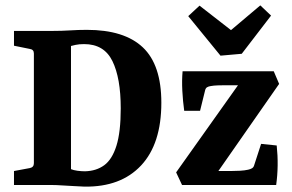

<svg xmlns="http://www.w3.org/2000/svg" viewBox="-20 -688 1087 714"><path d="M173 -573Q210 -573 241 -575Q272 -577 303 -577Q442 -577 511 -512Q580 -447 580 -306Q580 -153 504.5 -72.5Q429 8 294 6Q278 5 255 4Q232 3 210.5 1.5Q189 0 174 0H32V-52L91 -63Q106 -66 106 -81V-489Q106 -504 91 -506L32 -518V-573ZM244 -59Q253 -55 268 -53Q283 -51 296 -51Q338 -52 367.5 -73.5Q397 -95 413 -146Q429 -197 429 -285Q429 -398 398 -461Q367 -524 293 -524Q274 -524 260.5 -521Q247 -518 244 -517ZM875 -385 882 -371H817Q804 -371 789.5 -370.5Q775 -370 764 -368Q756 -367 750 -363.5Q744 -360 742 -349L724 -276H665Q660 -312 658 -350.5Q656 -389 659 -423H998L1018 -376L783 -39L776 -52H837Q854 -52 872 -53Q890 -54 903 -57Q912 -59 917.5 -62.5Q923 -66 925 -73L951 -153L1009 -147Q1013 -110 1012.5 -73Q1012 -36 1007 0H657L635 -47ZM988 -630 879 -488 800 -481 680 -628 722 -667 839 -576 948 -668Z"/></svg>

Font: Rasa
Style: Bold
Weight: 700
Designer: Anna Giedrys (Yrsa+Rasa design), David Brezina (Yrsa art-direction, Rasa art-direction, design)
Foundry: Rosetta Type Foundry
Version: Version 2.004